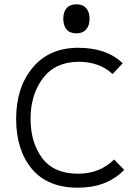

<svg xmlns="http://www.w3.org/2000/svg" viewBox="-20 -862 627 892"><path d="M510 -121 557 -73Q477 10 342 10Q201 10 128 -77.5Q55 -165 55 -310Q55 -456 132 -548Q209 -640 343 -640Q476 -640 550 -568L503 -518Q443 -575 344 -575Q236 -574 179 -498Q122 -422 122 -310Q122 -199 176.5 -127Q231 -55 342 -55Q444 -55 510 -121ZM396 -775Q396 -743 380 -725Q364 -707 335 -707Q305 -707 289.5 -725Q274 -743 274 -775Q274 -806 289.5 -824Q305 -842 335 -842Q365 -842 380.5 -824Q396 -806 396 -775Z"/></svg>

Font: Sinkin Sans 300 Light
Style: Regular
Weight: 300
Designer: Keith Bates
Foundry: K-Type
Version: Sinkin Sans (version 1.0)  by Keith Bates   •   © 2014   www